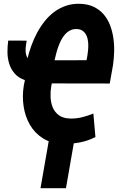

<svg xmlns="http://www.w3.org/2000/svg" viewBox="-20 -740 627 1002"><path d="M308.6 10.7Q247.6 9.3 204.6 -17.8Q161.6 -44.9 136.5 -88.1Q111.3 -131.3 103.3 -184.8Q95.2 -238.3 104 -292.5L109.9 -321.8Q76.7 -333.5 57.1 -355.7Q37.6 -377.9 28.6 -406Q19.5 -434.1 19 -465.8Q18.6 -497.6 22.9 -528.3L119.1 -527.8Q117.7 -516.6 115.7 -504.9Q113.8 -493.2 113.5 -481.2Q113.3 -469.2 115.5 -458Q117.7 -446.8 124 -436.5Q131.8 -469.2 144.3 -503.4Q156.7 -537.6 173.8 -569.3Q190.9 -601.1 213.1 -629.2Q235.4 -657.2 262.9 -677.7Q290.5 -698.2 323.7 -709.7Q356.9 -721.2 396 -720.2Q438.5 -719.2 469.2 -704.3Q500 -689.5 521 -665Q542 -640.6 554.2 -608.9Q566.4 -577.1 571.5 -542Q576.7 -506.8 575.7 -470.5Q574.7 -434.1 569.8 -400.4L552.7 -304.2L250.5 -304.7L247.6 -291.5Q242.7 -262.7 243.9 -233.2Q245.1 -203.6 255.4 -179.2Q265.6 -154.8 286.9 -138.9Q308.1 -123 342.8 -121.6Q375 -120.1 406.5 -127.7Q438 -135.3 467.3 -147.5L478 -24.9Q439.9 -4.9 395.8 3.4Q351.6 11.7 308.6 10.7ZM379.9 -588.4Q360.8 -588.9 345.7 -581.1Q330.6 -573.2 318.8 -559.8Q307.1 -546.4 298.3 -529.1Q289.6 -511.7 283.2 -493.4Q276.9 -475.1 272.5 -457.3Q268.1 -439.5 264.6 -425.3L431.6 -425.8L436 -449.2Q438 -461.4 439.5 -476.6Q440.9 -491.7 440.7 -506.8Q440.4 -522 437.3 -536.6Q434.1 -551.3 427.2 -562.5Q420.4 -573.7 408.9 -580.8Q397.5 -587.9 379.9 -588.4ZM324.2 242.2H191.4L238.8 -29.8H371.6Z"/></svg>

Font: Roboto Mono
Style: Bold Italic
Weight: 700
Designer: Google
Version: Version 2.000985; 2015; ttfautohint (v1.3)